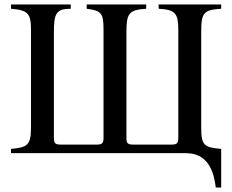

<svg xmlns="http://www.w3.org/2000/svg" viewBox="-20 -682 1034 855"><path d="M965 153V-19C888 -25 876 -36 876 -114V-540C876 -626 887 -638 965 -643V-662H686L687 -643C761 -639 774 -622 774 -549V-69C774 -42 766 -38 741 -38H578C550 -38 543 -42 543 -67V-538C543 -622 553 -638 631 -643V-662H366V-643C432 -635 441 -622 441 -551V-69C441 -42 434 -38 406 -38H255C227 -38 220 -42 220 -68V-538C220 -622 230 -643 295 -643V-662H29V-643C104 -637 118 -622 118 -551V-114C118 -37 103 -25 29 -19V0H805C861 0 908 22 931 101C935 115 941 150 941 153Z"/></svg>

Font: STIXGeneral
Style: Regular
Weight: 400
Designer: MicroPress Inc., with final additions and corrections provided by Coen Hoffman, Elsevier (retired)
Version: Version 1.1.0